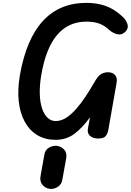

<svg xmlns="http://www.w3.org/2000/svg" viewBox="-20 -948 895 1314"><path d="M359.5 9Q290 9 237 -22.2Q184 -53.5 151 -112Q118 -170.5 108.5 -252.5Q99 -334.5 116.5 -435.5Q204 -928.5 572.5 -928.5Q639.5 -928.5 699 -908.8Q758.5 -889 815.5 -837Q842.5 -813 852 -783.8Q861.5 -754.5 837.5 -730.5Q814 -707 784 -713.5Q754 -720 727.5 -743Q693.5 -775 656.8 -787.5Q620 -800 571.5 -800Q324.5 -800 262.5 -434.5Q250.5 -363.5 252.2 -305.8Q254 -248 267.8 -206.2Q281.5 -164.5 305.5 -142Q329.5 -119.5 361 -119.5Q397.5 -119.5 432.8 -142Q468 -164.5 501.2 -202.5Q534.5 -240.5 565.2 -286.8Q596 -333 623 -380Q650 -430 673.2 -441.8Q696.5 -453.5 718 -453.5Q751.5 -453.5 767.8 -434.2Q784 -415 778 -381.5L721.5 -60Q717 -34 703.5 -17Q690 0 653 0Q616 0 595.8 -18.2Q575.5 -36.5 582 -70L596 -145.5Q546.5 -76 491 -33.5Q435.5 9 359.5 9ZM318 344Q289.5 339.5 270.5 317Q251.5 294.5 257 259.5L283.5 111Q288.5 78 314.8 62.8Q341 47.5 368.5 50Q399 53.5 419 75.8Q439 98 433.5 133.5L406.5 282.5Q401 316 372.8 332.5Q344.5 349 318 344Z"/></svg>

Font: Edu VIC WA NT Hand
Style: Regular
Weight: 400
Designer: Tina and Corey Anderson, Eben Sorkin, Mirko Velimirovic
Foundry: Google for Education
Version: Version 1.000